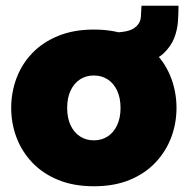

<svg xmlns="http://www.w3.org/2000/svg" viewBox="-20 -639 654 669"><path d="M307 10Q237 10 183 -12Q129 -34 92.5 -72.5Q56 -111 37.5 -160Q19 -209 19 -263Q19 -317 37.5 -366.5Q56 -416 92.5 -454Q129 -492 183 -514Q237 -536 307 -536Q378 -536 431.5 -514Q485 -492 521.5 -454Q558 -416 576.5 -366.5Q595 -317 595 -263Q595 -209 576.5 -160Q558 -111 521.5 -72.5Q485 -34 431.5 -12Q378 10 307 10ZM214 -263Q214 -228 226 -202.5Q238 -177 259 -163.5Q280 -150 307 -150Q334 -150 355 -163.5Q376 -177 388 -202.5Q400 -228 400 -263Q400 -298 388 -323.5Q376 -349 355 -362.5Q334 -376 307 -376Q280 -376 259 -362.5Q238 -349 226 -323.5Q214 -298 214 -263ZM355 -397 357 -525Q392 -525 417 -529.5Q442 -534 456 -548Q470 -562 471 -581Q472 -600 473 -619H602Q602 -593 600 -564Q598 -535 587 -506.5Q576 -478 550 -453Q533 -437 501.5 -424.5Q470 -412 432 -404.5Q394 -397 355 -397Z"/></svg>

Font: Raleway Thin Black
Style: Regular
Weight: 900
Version: Version 4.026